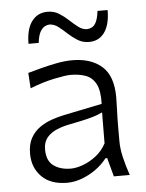

<svg xmlns="http://www.w3.org/2000/svg" viewBox="-54 -796 649 851"><g transform="rotate(-5 270.5 -370.5)"><path d="M210.9 10.3Q137.2 10.3 97.4 -30Q57.6 -70.3 57.6 -132.3Q57.6 -174.3 73.2 -202.1Q88.9 -230 113.8 -247.3Q138.7 -264.6 167.2 -274.4Q195.8 -284.2 221.7 -289.6L393.1 -324.7Q395 -384.3 378.7 -414.3Q362.3 -444.3 333 -454.6Q303.7 -464.8 266.6 -464.8Q245.1 -464.8 193.6 -454.1Q142.1 -443.4 85.4 -420.9L81.1 -489.7Q105 -496.6 139.2 -505.6Q173.3 -514.6 210.2 -521.7Q247.1 -528.8 279.8 -528.8Q362.8 -528.8 411.4 -486.1Q460 -443.4 460 -348.1Q460 -325.2 458.5 -289.6Q457 -253.9 457 -220.2V-153.8Q457 -120.1 465.8 -82Q474.6 -43.9 489.7 0H418.9L396.5 -83H388.7Q356.9 -42 307.4 -15.9Q257.8 10.3 210.9 10.3ZM232.4 -50.8Q255.9 -50.8 285.9 -61.5Q315.9 -72.3 344.2 -94Q372.6 -115.7 390.6 -149.4L391.6 -287.1Q382.8 -282.7 368.4 -277.1Q354 -271.5 326.2 -264.4Q298.3 -257.3 248.5 -247.6Q215.8 -241.7 187.7 -230.2Q159.7 -218.8 142.6 -198.5Q125.5 -178.2 125.5 -145.5Q125.5 -94.2 156 -72.5Q186.5 -50.8 232.4 -50.8ZM362.3 -603Q333.5 -603 311.3 -616.7Q289.1 -630.4 270 -648.2Q251 -666 232.7 -680.2Q214.4 -694.3 193.4 -695.3Q146 -692.4 138.7 -618.2H93.3Q93.3 -683.1 119.1 -717.8Q145 -752.4 189.5 -752.4Q217.8 -752.4 239.7 -738.8Q261.7 -725.1 280.8 -707.3Q299.8 -689.5 318.1 -675.3Q336.4 -661.1 356.9 -660.2Q382.3 -661.6 394.3 -680.2Q406.2 -698.7 410.6 -736.8H455.6Q455.6 -671.9 430.7 -637.5Q405.8 -603 362.3 -603Z"/></g></svg>

Font: Pinar-DS3-FD Regular
Style: Regular
Weight: 400
Designer: Amin Abedi
Version: Version 3.000